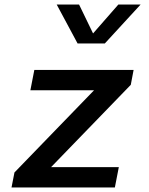

<svg xmlns="http://www.w3.org/2000/svg" viewBox="-20 -830 660 850"><path d="M132 -520.5 114.5 -430.5H396.5L44 -66.5L31 0H488.5L506 -90H206L559 -454.5L571.5 -520.5ZM231 -810H330L392 -682L504 -810H602.5L444 -637.5H323.5Z"/></svg>

Font: Monaspace Neon Medium
Style: Italic
Weight: 500
Italic angle: -11°
Designer: Riley Cran & the Lettermatic Team
Foundry: Lettermatic
Version: Version 1.200 (Monaspace Neon)